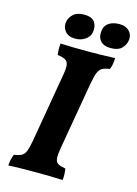

<svg xmlns="http://www.w3.org/2000/svg" viewBox="-128 -925 712 997"><g transform="rotate(15 228.0 -426.5)"><path d="M172.8 -523.9Q179.3 -560.5 176.9 -579.1Q174.5 -597.7 160.8 -605.9Q147.1 -614.2 118.6 -617.7Q116.5 -631.4 116 -647.1Q115.5 -662.8 117.6 -679Q150.3 -677.5 186.3 -676.7Q222.3 -676 262.6 -676Q298.3 -676 335.9 -676.7Q373.4 -677.5 410.7 -679Q410.3 -663.3 408 -648.1Q405.7 -632.9 399.1 -617.7Q373.1 -614.2 358.6 -606Q344.1 -597.7 336.1 -576.8Q328.2 -555.9 320.6 -513.5L258.6 -154.7Q252 -117 254 -97.4Q256 -77.8 269.4 -70.3Q282.8 -62.8 309.2 -58.3Q311.7 -44.1 312.5 -28.6Q313.2 -13.2 311.2 3Q274.4 1 241.1 0.5Q207.7 0 168.3 0Q125.7 0 87.7 0.5Q49.8 1 19.1 3Q20.1 -14.7 23.4 -29.4Q26.7 -44 32.8 -58.3Q58.8 -61.8 72.7 -69.3Q86.7 -76.8 94.7 -96.1Q102.7 -115.4 109.2 -153.1ZM183.3 -722.9Q147.4 -722.9 129 -744.9Q110.5 -766.9 116.1 -796.7Q120.6 -819.9 140.4 -837.8Q160.1 -855.7 197.5 -855.7Q240.4 -855.7 255.6 -832.5Q270.8 -809.2 263.7 -775.8Q259.2 -753.7 236.7 -738.3Q214.2 -722.9 183.3 -722.9ZM374.9 -723.4Q333.4 -723.4 316.4 -746.6Q299.5 -769.9 306.6 -804.3Q311.6 -829.5 333.6 -842.6Q355.6 -855.7 387.5 -855.7Q422.9 -855.7 442.1 -834.2Q461.3 -812.7 454.7 -781.9Q450.2 -759.2 431.7 -741.3Q413.3 -723.4 374.9 -723.4Z"/></g></svg>

Font: Vollkorn
Style: Italic
Weight: 400
Italic angle: -11°
Designer: Friedrich Althausen
Foundry: Friedrich Althausen
Version: Version 5.001